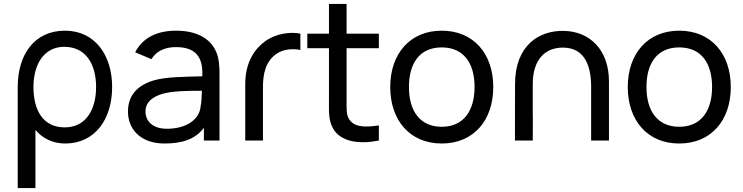

<svg xmlns="http://www.w3.org/2000/svg" viewBox="-20 -710 3752 970"><path d="M309.5 15C460.5 15 546.5 -108.5 546.5 -270.5C546.5 -432.5 458.5 -555 308.5 -555C151 -555 69.5 -431 69.5 -270.5V240H159V-53.5C195 -11 246 15 309.5 15ZM149 -270.5C149 -384.5 202 -473.5 304.5 -473.5C414.5 -473.5 465.5 -384.5 465.5 -270.5C465.5 -155.5 413.5 -66.5 307 -66.5C198 -66.5 149 -152 149 -270.5Z M663 -446 745 -411C770.5 -453.5 815.5 -472 868.5 -472C965.5 -472 1007 -425.5 1002 -324.5C902 -322 820.5 -321.5 759 -304.5C677 -280.5 626.5 -231 626.5 -146C626.5 -59 689 15 810 15C898 15 966 -5 1010 -64.5V0H1089V-334C1089 -377 1086.5 -416.5 1071.5 -449.5C1040.5 -520 967 -555 869.5 -555C767 -555 698 -514.5 663 -446ZM715 -146.5C715 -197 754.5 -221.5 799 -235.5C851.5 -250.5 923.5 -251.5 1000 -251.5C999.5 -225.5 998 -193.5 993.5 -172.5C988 -105 919.5 -59.5 823.5 -59.5C746.5 -59.5 715 -102 715 -146.5Z M1219 -285.5V0H1308.5V-271C1308.5 -335 1321.5 -398.5 1374 -436C1411.5 -463.5 1460 -465 1497.5 -457.5V-540C1449.5 -550.5 1373.5 -541.5 1319 -501C1269 -465 1219 -398 1219 -285.5Z M1894 0V-76.5C1820 -65 1766 -68 1742 -111C1729 -133.5 1731 -163.5 1731 -208V-466.5H1894V-540H1731V-690H1642V-540H1532.5V-466.5H1642V-204C1642 -148 1639 -107 1660.5 -65C1698 8.5 1797.5 19.5 1894 0Z M2211.5 15C2372 15 2472 -101 2472 -270.5C2472 -437.5 2373.5 -555 2211.5 -555C2053 -555 1951.5 -440 1951.5 -270.5C1951.5 -103 2050 15 2211.5 15ZM2046 -270.5C2046 -388.5 2098.5 -470.5 2211.5 -470.5C2322 -470.5 2377.5 -392 2377.5 -270.5C2377.5 -151.5 2323 -69.5 2211.5 -69.5C2102.5 -69.5 2046 -148.5 2046 -270.5Z M2966.5 -270.5V0H3056.5V-298.5C3056.5 -460 2958 -552 2828 -554C2703.5 -556.5 2582 -481 2582 -284.5L2581.5 0H2671.5L2672 -115.5L2671.5 -133.5V-284.5C2671.5 -409.5 2734 -469.5 2823.5 -469.5C2937.5 -469.5 2966.5 -372 2966.5 -270.5Z M3411.5 15C3572 15 3672 -101 3672 -270.5C3672 -437.5 3573.5 -555 3411.5 -555C3253 -555 3151.5 -440 3151.5 -270.5C3151.5 -103 3250 15 3411.5 15ZM3246 -270.5C3246 -388.5 3298.5 -470.5 3411.5 -470.5C3522 -470.5 3577.5 -392 3577.5 -270.5C3577.5 -151.5 3523 -69.5 3411.5 -69.5C3302.5 -69.5 3246 -148.5 3246 -270.5Z"/></svg>

Font: Eudonet Medium
Style: Regular
Weight: 500
Designer: Mikhail Sharanda
Foundry: Mikhail Sharanda
Version: Version 4.503;Glyphs 3.1.2 (3151)